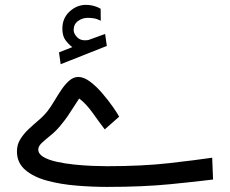

<svg xmlns="http://www.w3.org/2000/svg" viewBox="-20 -754 927 774"><path d="M271.5 -564Q254.9 -576.7 243.2 -593.3Q231.4 -609.9 231.4 -638.7Q231.4 -680.7 260.5 -707.5Q289.6 -734.4 326.7 -734.4Q358.9 -734.4 385.7 -718.8L386.2 -670.4Q371.1 -678.2 357.9 -680.2Q344.7 -682.1 333.5 -682.1Q312.5 -682.1 294.7 -669.4Q276.9 -656.7 276.9 -632.3Q277.3 -617.2 292.2 -602.8Q307.1 -588.4 334.5 -592.3Q335.4 -592.3 336.7 -592.8Q337.9 -593.3 339.4 -593.8L403.8 -617.2L410.6 -568.8L224.6 -495.1L217.8 -543ZM410.6 -84Q553.7 -84 661.1 -96.2Q768.6 -108.4 835.4 -118.2L838.9 -30.3Q777.8 -22.5 667 -11.5Q556.2 -0.5 411.6 -0.5Q351.1 -0.5 287.1 -5.9Q223.1 -11.2 169.2 -25.9Q115.2 -40.5 81.8 -69.1Q48.3 -97.7 48.3 -143.6Q48.3 -170.9 61.8 -192.6Q75.2 -214.4 95.2 -233.2Q115.2 -252 136.2 -269.8Q157.2 -287.6 172.4 -307.1Q185.5 -324.2 199.2 -347.4Q212.9 -370.6 227.8 -392.6Q242.7 -414.6 259.5 -429.2Q276.4 -443.8 295.9 -443.8Q317.9 -443.8 343.5 -424.6Q369.1 -405.3 392.8 -377.4Q416.5 -349.6 434.8 -323.5Q453.1 -297.4 460.4 -283.7L402.3 -232.4Q379.9 -261.7 353.8 -298.6Q327.6 -335.4 299.3 -356.9Q284.2 -334.5 273.9 -318.1Q263.7 -301.8 252.7 -285.6Q241.7 -269.5 223.1 -247.1Q205.1 -225.1 184.3 -208.5Q163.6 -191.9 148.9 -178.2Q134.3 -164.6 134.3 -151.4Q134.3 -133.8 154.5 -121.6Q174.8 -109.4 207.5 -102.1Q240.2 -94.7 277.8 -90.8Q315.4 -86.9 350.6 -85.4Q385.7 -84 410.6 -84Z"/></svg>

Font: Vazirmatn RD
Style: Regular
Weight: 400
Designer: Saber Rastikerdar
Foundry: Saber Rastikerdar
Version: Version 32.102